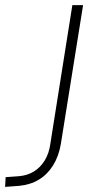

<svg xmlns="http://www.w3.org/2000/svg" viewBox="-52 -725 362 751"><path d="M-32 6 -30 -32 24 -36Q56 -39 81 -54.5Q106 -70 123 -97.5Q140 -125 145 -163L231 -705H273L186 -162Q178 -114 155.5 -78Q133 -42 99.5 -22Q66 -2 22 2Z"/></svg>

Font: Nunito Sans 10pt Condensed ExtraLight
Style: Italic
Weight: 250
Width: 3
Italic angle: -9°
Designer: Vernon Adams
Foundry: Vernon Adams
Version: Version 3.101;gftools[0.9.27]